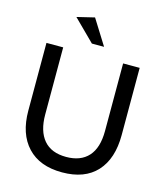

<svg xmlns="http://www.w3.org/2000/svg" viewBox="-134 -1026 979 1142"><g transform="rotate(15 355.5 -455.5)"><path d="M356 15Q495 15 568.5 -65Q642 -145 642 -291V-705H540V-289Q540 -185 492.5 -132.5Q445 -80 356 -80Q264 -80 217.5 -135Q171 -190 171 -292V-705H68V-288Q68 -145 143 -65Q218 15 356 15ZM330 -771H405L308 -926L200 -900Z"/></g></svg>

Font: Geom
Style: Regular
Weight: 400
Version: Version 1.102